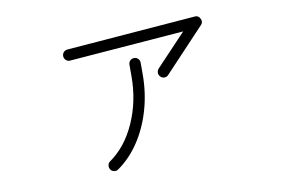

<svg xmlns="http://www.w3.org/2000/svg" viewBox="-63 -644 1126 759"><g transform="rotate(-10 500.0 -264.5)"><path d="M583 -328Q576 -335 576 -344Q576 -353 582 -360L703 -488L243 -452Q234 -451 227 -457Q220 -463 219 -472Q218 -482 224 -489Q230 -496 240 -497L758 -538Q773 -540 780 -525Q787 -511 776 -500L615 -329Q609 -322 599.5 -321.5Q590 -321 583 -328ZM355 5Q348 10 338.5 8.5Q329 7 324 -1Q319 -9 320.5 -18Q322 -27 329 -32Q395 -78 433 -163.5Q471 -249 471 -349V-395Q471 -405 477.5 -411.5Q484 -418 494 -418Q503 -418 509.5 -411.5Q516 -405 516 -395V-349Q516 -275 496.5 -207Q477 -139 441 -84.5Q405 -30 355 5Z"/></g></svg>

Font: Kurewa Gothic CJK TC Regular
Style: Regular
Weight: 400
Designer: Max Yao
Foundry: Max-Everyday
Version: Version 1.071; ttfautohint (v1.8.3)